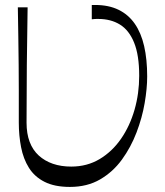

<svg xmlns="http://www.w3.org/2000/svg" viewBox="-20 -729 655 760"><path d="M256.7 10.9Q196.1 10.9 156.4 -9.2Q116.7 -29.3 94.5 -64.8Q72.3 -100.3 63.4 -146.5Q54.4 -192.7 54.4 -244Q54.4 -259.9 54.4 -292.9Q54.4 -325.9 54.4 -371.1Q54.4 -416.3 53.9 -470.4Q53.4 -524.4 52.5 -583.1Q51.6 -641.7 50.6 -700H89.3Q87.3 -586.3 86.2 -472.2Q85.1 -358.1 85.1 -243.6Q85.1 -200 97.4 -167.5Q109.7 -135 133.4 -113.4Q157 -91.9 189.4 -80.7Q221.9 -69.6 262.1 -69.6Q324.7 -69.6 374.5 -99.4Q424.3 -129.2 459.2 -179.8Q494.1 -230.4 512.6 -294.8Q531 -359.1 531 -429.1Q531 -510.7 510.9 -560.1Q490.9 -609.6 454.7 -631.8Q418.6 -654 369.3 -654Q362.7 -654 356.4 -653.9Q350.1 -653.7 343.3 -652.6V-709.1Q346.7 -709.3 350.1 -709.3Q353.4 -709.3 356.9 -709.3Q410.3 -709.3 449.4 -690.2Q488.4 -671.1 513.5 -635Q538.6 -598.9 550.6 -546.4Q562.6 -494 562.6 -426.3Q562.6 -379 552.6 -320.8Q542.6 -262.6 520.3 -204.3Q498 -146 462.5 -97.1Q427 -48.3 376 -18.7Q325 10.9 256.7 10.9Z"/></svg>

Font: Ojuju ExtraLight
Style: Regular
Weight: 200
Designer: Chisaokwu Joboson, Mirko Velimirovic
Foundry: Udi Foundry
Version: Version 1.000